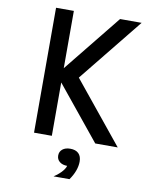

<svg xmlns="http://www.w3.org/2000/svg" viewBox="-109 -880 967 1211"><g transform="rotate(10 375.0 -275.0)"><path d="M264 -800V0H150V-800ZM227 -387 560 -800H698L368 -391L686 0H542ZM325 115Q325 90 343.5 75Q362 60 393 60Q424 60 442.5 75Q461 90 461 115Q461 140 442.5 155Q424 170 393 170Q362 170 343.5 155Q325 140 325 115ZM393 162V60Q428 60 446.5 78Q465 96 465 130Q465 159 453.5 190Q442 221 421 250H319Q354 227 373.5 203Q393 179 393 162Z"/></g></svg>

Font: Martian Mono sWd Rg
Style: Regular
Weight: 400
Width: 6
Monospace: yes
Designer: Roman Shamin
Foundry: Evil Martians
Version: Version 1.000